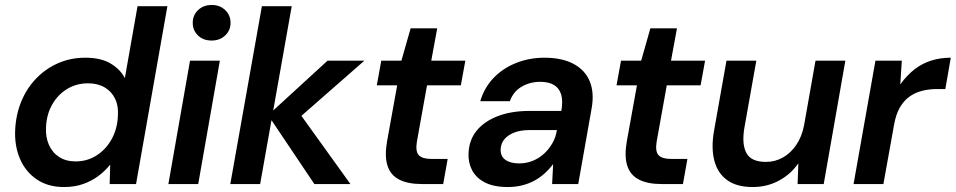

<svg xmlns="http://www.w3.org/2000/svg" viewBox="-20 -740 3843 772"><path d="M237 12Q173 12 128 -18.5Q83 -49 60.5 -101Q38 -153 41 -218Q44 -280 66 -333Q88 -386 126.5 -425.5Q165 -465 215 -486.5Q265 -508 323 -508Q386 -508 425 -484.5Q464 -461 482 -426L533 -715H653L527 0H421L423 -77H422Q402 -52 375 -32Q348 -12 314 0Q280 12 237 12ZM284 -91Q331 -91 369 -115.5Q407 -140 429.5 -181.5Q452 -223 454 -274Q457 -313 443 -342.5Q429 -372 401 -388.5Q373 -405 334 -405Q287 -405 249.5 -382Q212 -359 189.5 -319Q167 -279 165 -228Q163 -189 176.5 -158Q190 -127 217.5 -109Q245 -91 284 -91Z M657 0 744 -496H864L777 0ZM831 -577Q797 -577 776 -597.5Q755 -618 755 -648Q755 -679 776.5 -699.5Q798 -720 832 -720Q864 -720 885.5 -699.5Q907 -679 907 -648Q907 -618 885.5 -597.5Q864 -577 831 -577Z M1244 0 1058 -277 1297 -496H1445L1154 -241L1164 -313L1389 0ZM906 0 1033 -715H1153L1026 0Z M1676 0Q1620 0 1585 -18Q1550 -36 1538 -74Q1526 -112 1536 -170L1577 -397H1495L1513 -496H1594L1631 -626H1738L1714 -496H1851L1833 -397H1697L1656 -169Q1650 -130 1664.5 -115.5Q1679 -101 1714 -101H1780L1762 0Z M2022 12Q1965 12 1929.5 -6.5Q1894 -25 1878 -56Q1862 -87 1864 -124Q1866 -177 1896.5 -214.5Q1927 -252 1981.5 -273Q2036 -294 2110 -294H2237Q2244 -334 2236.5 -359.5Q2229 -385 2208 -398Q2187 -411 2152 -411Q2111 -411 2077.5 -391.5Q2044 -372 2030 -333H1911Q1927 -387 1964 -426Q2001 -465 2054.5 -486.5Q2108 -508 2169 -508Q2239 -508 2285.5 -483.5Q2332 -459 2351 -413.5Q2370 -368 2359 -305L2305 0H2200L2204 -79H2203Q2188 -59 2169 -42Q2150 -25 2127.5 -13Q2105 -1 2078.5 5.5Q2052 12 2022 12ZM2067 -83Q2097 -83 2122.5 -93.5Q2148 -104 2168 -122.5Q2188 -141 2201.5 -165Q2215 -189 2219 -216V-217H2109Q2073 -217 2047.5 -207Q2022 -197 2008 -180Q1994 -163 1993 -140Q1992 -112 2012 -97.5Q2032 -83 2067 -83Z M2640 0Q2584 0 2549 -18Q2514 -36 2502 -74Q2490 -112 2500 -170L2541 -397H2459L2477 -496H2558L2595 -626H2702L2678 -496H2815L2797 -397H2661L2620 -169Q2614 -130 2628.5 -115.5Q2643 -101 2678 -101H2744L2726 0Z M3006 12Q2942 12 2903.5 -16Q2865 -44 2852 -95Q2839 -146 2851 -214L2901 -496H3021L2973 -226Q2962 -161 2981 -125Q3000 -89 3060 -89Q3096 -89 3127.5 -106.5Q3159 -124 3181.5 -157Q3204 -190 3213 -236L3259 -496H3379L3292 0H3187L3190 -82H3189Q3159 -39 3111.5 -13.5Q3064 12 3006 12Z M3412 0 3500 -496H3606L3600 -402H3601Q3627 -438 3657.5 -461.5Q3688 -485 3724.5 -496.5Q3761 -508 3803 -508L3781 -382H3748Q3715 -382 3686.5 -374.5Q3658 -367 3635.5 -350.5Q3613 -334 3597.5 -306.5Q3582 -279 3575 -239L3532 0Z"/></svg>

Font: DM Sans 28pt SemiBold
Style: Italic
Weight: 600
Italic angle: -10°
Version: Version 4.004;gftools[0.9.30]